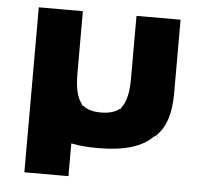

<svg xmlns="http://www.w3.org/2000/svg" viewBox="-48 -561 792 742"><g transform="rotate(5 348.0 -190.0)"><path d="M573 -49H572C572 -50 571 -59 572 -59ZM244 -269V-509L243 -510H74L73 -509V129L74 130H243L244 129V3L256 5C283 10 313 12 348 12C449 12 517 -8 560 -51L562 -52H563L570 -58C607 -95 623 -148 623 -226V-509L622 -510H453L452 -509V-269C452 -215 445 -177 424 -151V-147H420C403 -133 378 -126 348 -126C318 -126 295 -131 276 -147H272V-151C252 -176 244 -214 244 -269ZM570 -58H569Z"/></g></svg>

Font: Hussar Woodtype
Style: SeBd
Weight: 900
Foundry: Cannot Into Space Fonts
Version: Version 1.07